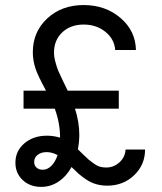

<svg xmlns="http://www.w3.org/2000/svg" viewBox="-20 -730 640 760"><path d="M73.2 -299.8V-371.1H162.1Q129.9 -430.7 121.1 -457Q109.9 -490.2 109.9 -522.9Q109.9 -604 167 -657Q224.1 -710 311 -710Q397.5 -710 457 -658.9Q516.6 -607.9 518.1 -532.2H436Q432.6 -575.7 397 -604.2Q361.3 -632.8 311 -632.8Q259.3 -632.8 226.6 -602.1Q193.8 -571.3 193.8 -522Q193.8 -504.4 199.7 -483.2Q205.6 -461.9 210.2 -450.7Q214.8 -439.5 229.7 -408.7Q244.6 -377.9 248 -371.1H450.2V-299.8H276.9Q293.9 -246.1 293.9 -196.8Q293.9 -166 288.1 -139.2Q291.5 -135.7 308.6 -119.1Q325.7 -102.5 331.5 -97.7Q337.4 -92.8 350.8 -83Q364.3 -73.2 375.7 -70.1Q387.2 -66.9 399.9 -66.9Q430.2 -66.9 452.6 -87.2Q475.1 -107.4 477.1 -138.2H554.2Q554.2 -77.6 511 -36.4Q467.8 4.9 404.8 4.9Q381.3 4.9 360.8 -1Q340.3 -6.8 322 -19Q303.7 -31.2 292 -41.5Q280.3 -51.8 263.2 -68.8Q242.7 -31.7 211.4 -11Q180.2 9.8 143.1 9.8Q98.6 9.8 69.8 -17.3Q41 -44.4 41 -85.9Q41 -132.3 76.4 -162.6Q111.8 -192.9 166 -192.9Q191.9 -192.9 217.8 -185.1Q217.8 -243.2 196.8 -299.8ZM148.9 -58.1Q168 -58.1 183.3 -73.5Q198.7 -88.9 208 -116.2Q185.5 -127.9 165 -127.9Q142.6 -127.9 128.9 -116.9Q115.2 -106 115.2 -88.9Q115.2 -75.2 124.5 -66.7Q133.8 -58.1 148.9 -58.1Z"/></svg>

Font: CommitMono
Style: Regular
Weight: 400
Monospace: yes
Designer: Eigil Nikolajsen
Foundry: Eigil Nikolajsen
Version: Version 1.143